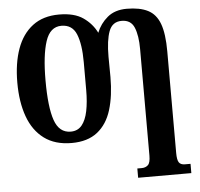

<svg xmlns="http://www.w3.org/2000/svg" viewBox="-62 -789 1140 1093"><g transform="rotate(-5 508.0 -242.5)"><path d="M683 240V187H708Q730 187 744 174Q758 161 758 120V-489Q758 -566 739 -612Q720 -658 667 -658Q614 -658 594.5 -606.5Q575 -555 575 -461L576 -345Q576 -238 551.5 -158Q527 -78 471 -34Q415 10 324 10Q229 10 167 -36Q105 -82 75 -165Q45 -248 45 -359Q45 -470 74.5 -552Q104 -634 164 -679.5Q224 -725 315 -725Q402 -725 452.5 -690Q503 -655 529 -602Q549 -653 591.5 -688.5Q634 -724 702 -724Q776 -724 822.5 -700.5Q869 -677 890 -620Q911 -563 911 -462V118Q911 158 921 172.5Q931 187 955 187H987V240ZM324 -55Q364 -55 387.5 -83.5Q411 -112 421.5 -163.5Q432 -215 432 -283V-442Q432 -545 408.5 -602.5Q385 -660 323 -660Q258 -660 232 -580.5Q206 -501 206 -358Q206 -205 232 -130Q258 -55 324 -55Z"/></g></svg>

Font: Noto Serif ExtraCondensed ExtraBold
Style: Regular
Weight: 800
Width: 2
Designer: Monotype Design Team
Foundry: Monotype Imaging Inc.
Version: Version 2.013; ttfautohint (v1.8.4.7-5d5b)